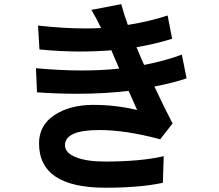

<svg xmlns="http://www.w3.org/2000/svg" viewBox="-20 -836 1040 910"><path d="M150.4 -512.7Q265.6 -502 369.1 -502Q461.9 -502 544.9 -510.7Q543 -515.6 539.6 -523.4Q536.1 -531.2 532.7 -539.6Q529.3 -547.9 528.3 -549.3Q527.3 -550.8 518.1 -573.2Q508.8 -595.7 507.8 -597.7Q435.5 -591.8 361.3 -591.8Q265.6 -591.8 167 -601.6L160.2 -714.8Q282.2 -701.2 383.8 -701.2Q422.9 -701.2 459 -703.1Q437.5 -749 413.1 -789.1L554.7 -816.4Q567.4 -768.6 585.9 -717.8Q697.3 -736.3 774.4 -762.7L795.9 -652.3Q714.8 -627 627 -612.3Q656.2 -542 663.1 -528.3Q759.8 -546.9 841.8 -577.1L864.3 -464.8Q809.6 -445.3 711.9 -425.8Q765.6 -311.5 797.9 -251L739.3 -175.8Q576.2 -219.7 450.2 -219.7Q288.1 -219.7 288.1 -147.5Q288.1 -111.3 339.8 -90.8Q391.6 -70.3 476.6 -70.3Q646.5 -70.3 755.9 -95.7L752 30.3Q644.5 53.7 479.5 53.7Q165 53.7 165 -156.2Q165 -243.2 238.8 -291Q312.5 -338.9 421.4 -338.9Q530.3 -338.9 629.9 -314.5Q628.9 -317.4 589.8 -405.3Q475.6 -391.6 344.7 -391.6Q253.9 -391.6 155.3 -398.4Z"/></svg>

Font: GenEi Gothic M Regular
Style: Bold
Weight: 700
Designer: o_tamon (Modified); [Source Han Sans]
Ryoko NISHIZUKA  (kana & ideographs); Paul D. Hunt (Latin, Greek & Cyrillic); Wenl
Version: Version 1.1a;Original Version 1.004